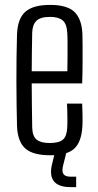

<svg xmlns="http://www.w3.org/2000/svg" viewBox="-20 -627 399 784"><path d="M185 7Q114 7 83 -21Q52 -49 49.5 -112Q48.5 -151 47.8 -197.8Q47 -244.5 47 -294.2Q47 -344 47.5 -393.2Q48 -442.5 49.5 -487Q52 -551.5 83.8 -579.2Q115.5 -607 184.5 -607Q254 -607 283.8 -578.5Q313.5 -550 316.5 -489.5Q317 -478 317.2 -444.8Q317.5 -411.5 317.2 -368.8Q317 -326 315.5 -286.5H109.5Q109.5 -242 110.2 -196.8Q111 -151.5 111.5 -106Q112.5 -70.5 129.8 -56.8Q147 -43 183 -43Q220.5 -43 236.8 -56.8Q253 -70.5 254.5 -106Q255.5 -121 255.2 -148.8Q255 -176.5 253.5 -204H315.5Q316.5 -184.5 317 -156.2Q317.5 -128 316.5 -112Q313 -48.5 284 -20.8Q255 7 185 7ZM109.5 -336H255Q255.5 -367.5 255.8 -399.8Q256 -432 255.8 -457.8Q255.5 -483.5 254.5 -494Q252.5 -530 235.5 -544Q218.5 -558 184.5 -558Q145 -558 128.8 -542Q112.5 -526 111.5 -494Q111 -456 110.2 -416.2Q109.5 -376.5 109.5 -336ZM291 137H267.5Q220.5 137 201.2 114.5Q182 92 191.5 47.5L206.5 -14H253.5L238 47.5Q231.5 72.5 239 83.5Q246.5 94.5 268.5 94.5H291Z"/></svg>

Font: Big Shoulders Text Thin Light
Style: Regular
Weight: 300
Version: Version 2.002